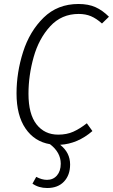

<svg xmlns="http://www.w3.org/2000/svg" viewBox="-20 -716 567 964"><path d="M123 -245Q123 -143 163.5 -91.5Q204 -40 272 -40Q315 -40 347.5 -54.5Q380 -69 416 -97L444 -58Q370 6 282 11Q332 50 332 110Q332 163 301.5 195.5Q271 228 217 228Q174 228 143 206L162 172Q190 187 216 187Q247 187 266 165Q285 143 285 106Q285 49 231 8Q153 -5 108 -71Q63 -137 63 -247Q63 -352 96 -455.5Q129 -559 199 -627.5Q269 -696 374 -696Q424 -696 459.5 -680Q495 -664 527 -632L492 -598Q464 -623 437 -634.5Q410 -646 375 -646Q289 -646 232 -584Q175 -522 149 -429.5Q123 -337 123 -245Z"/></svg>

Font: Fira Sans Condensed Light
Style: Italic
Weight: 300
Width: 3
Italic angle: -8°
Designer: Carrois Corporate & Edenspiekermann AG
Foundry: Carrois Corporate GbR & Edenspiekermann AG
Version: Version 4.203